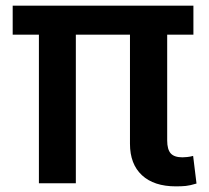

<svg xmlns="http://www.w3.org/2000/svg" viewBox="-20 -650 742 681"><path d="M441 -527H249V0H118V-527H25V-630H666V-527H573V-152Q573 -120 585.5 -106Q598 -92 627 -92Q633 -92 643.5 -93Q654 -94 665 -97L677 1Q654 8 639 9.5Q624 11 604 11Q526 11 483.5 -28.5Q441 -68 441 -140Z"/></svg>

Font: Mukta
Style: Bold
Weight: 700
Designer: Girish Dalvi and Yashodeep Gholap
Foundry: Ek Type
Version: Version 2.538;PS 1.002;hotconv 16.6.51;makeotf.lib2.5.65220;